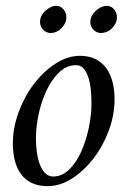

<svg xmlns="http://www.w3.org/2000/svg" viewBox="-20 -631 457 657"><path d="M240 -408Q254 -408 263.5 -399Q273 -390 280 -372.5Q287 -355 290 -330.5Q293 -306 293 -276Q293 -238 284 -194.5Q275 -151 258.5 -113.5Q242 -76 217.5 -51.5Q193 -27 161 -27Q148 -27 137 -36.5Q126 -46 118.5 -63Q111 -80 107 -105Q103 -130 103 -160Q103 -198 112.5 -241.5Q122 -285 139.5 -322Q157 -359 182.5 -383.5Q208 -408 240 -408ZM254 -440Q211 -440 169.5 -413Q128 -386 95.5 -343Q63 -300 43.5 -246.5Q24 -193 24 -140Q24 -107 31 -80.5Q38 -54 52.5 -34.5Q67 -15 89.5 -4.5Q112 6 142 6Q186 6 227 -20.5Q268 -47 300.5 -89.5Q333 -132 352.5 -185Q372 -238 372 -291Q372 -324 365 -351Q358 -378 343.5 -398Q329 -418 306.5 -429Q284 -440 254 -440ZM289 -556Q289 -540 300 -529Q311 -518 326 -518Q335 -518 345 -522Q355 -526 362.5 -533.5Q370 -541 375 -550.5Q380 -560 380 -572Q380 -588 370 -599.5Q360 -611 345 -611Q336 -611 326 -606.5Q316 -602 308 -594.5Q300 -587 294.5 -577Q289 -567 289 -556ZM117 -556Q117 -540 128 -529Q139 -518 154 -518Q163 -518 172.5 -522Q182 -526 189.5 -533.5Q197 -541 202 -550.5Q207 -560 207 -572Q207 -588 197 -599.5Q187 -611 172 -611Q163 -611 153.5 -606.5Q144 -602 135.5 -594.5Q127 -587 122 -577Q117 -567 117 -556Z"/></svg>

Font: Vermiglione
Style: Italic
Weight: 400
Italic angle: -11°
Version: Version 1.105